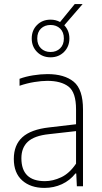

<svg xmlns="http://www.w3.org/2000/svg" viewBox="-20 -910 498 938"><path d="M197 8Q129.5 8 88.5 -28.5Q47.5 -65 47.5 -133.5Q47.5 -201.5 89.2 -239.5Q131 -277.5 219.5 -287.5L351.5 -303V-375.5Q351.5 -458.5 315 -486.8Q278.5 -515 211.5 -515Q183 -515 147.5 -509.2Q112 -503.5 75.5 -491V-525Q104.5 -536 141.8 -542Q179 -548 212 -548Q294.5 -548 340 -510.8Q385.5 -473.5 385.5 -375V0H355.5L352.5 -62.5H348.5Q322 -28.5 282.5 -10.2Q243 8 197 8ZM84.5 -137Q84.5 -25 199.5 -25Q238.5 -25 279 -44Q319.5 -63 351.5 -110.5V-269.5L218.5 -254.5Q148 -247 116.2 -217.8Q84.5 -188.5 84.5 -137ZM227 -630Q187 -630 161 -656.2Q135 -682.5 135 -722Q135 -762 161 -788Q187 -814 227 -814Q252.5 -814 273.5 -802.5L345 -890H383.5L294 -786.5Q319 -760.5 319 -722Q319 -682.5 292.8 -656.2Q266.5 -630 227 -630ZM227 -656Q255.5 -656 273.8 -673.8Q292 -691.5 292 -722Q292 -753 273.8 -770.5Q255.5 -788 227 -788Q198.5 -788 180.2 -770.5Q162 -753 162 -722Q162 -691.5 180.2 -673.8Q198.5 -656 227 -656Z"/></svg>

Font: Encode Sans Semi Condensed Thin
Style: Regular
Weight: 100
Width: 4
Designer: Multiple Designers
Foundry: Impallari Type
Version: Version 3.000; ttfautohint (v1.8.3) -l 8 -r 50 -G 200 -x 14 